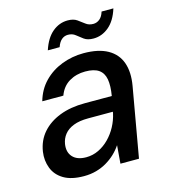

<svg xmlns="http://www.w3.org/2000/svg" viewBox="-107 -782 776 880"><g transform="rotate(-15 281.5 -342.5)"><path d="M184 12Q124 12 88 -9.5Q52 -31 38 -67.5Q24 -104 30 -145Q38 -197 70 -233.5Q102 -270 153.5 -290Q205 -310 273 -310H401Q409 -357 403.5 -388Q398 -419 376 -434.5Q354 -450 312 -450Q269 -450 235.5 -430Q202 -410 187 -369H87Q102 -422 137.5 -458.5Q173 -495 222.5 -514Q272 -533 326 -533Q397 -533 440.5 -508.5Q484 -484 500 -438.5Q516 -393 505 -330L447 0H359L366 -86Q352 -65 333.5 -47.5Q315 -30 292 -16.5Q269 -3 242 4.5Q215 12 184 12ZM216 -69Q247 -69 275 -82.5Q303 -96 325.5 -119Q348 -142 363.5 -171Q379 -200 386 -232L387 -239H270Q228 -239 200 -228Q172 -217 156.5 -197.5Q141 -178 137 -153Q131 -115 152 -92Q173 -69 216 -69ZM172 -588Q190 -643 222.5 -670Q255 -697 295 -697Q322 -697 338.5 -685.5Q355 -674 369.5 -662.5Q384 -651 405 -651Q422 -651 435.5 -662Q449 -673 456 -696H512Q495 -641 462 -613.5Q429 -586 389 -586Q361 -586 344.5 -598Q328 -610 314 -621.5Q300 -633 279 -633Q262 -633 249 -622Q236 -611 228 -588Z"/></g></svg>

Font: DM Sans 10pt Medium
Style: Italic
Weight: 500
Italic angle: -10°
Version: Version 4.004;gftools[0.9.30]